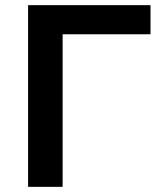

<svg xmlns="http://www.w3.org/2000/svg" viewBox="-20 -725 627 745"><path d="M89 0V-705H564V-592H223V0Z"/></svg>

Font: Nunito Sans 9pt
Style: Bold
Weight: 700
Version: Version 3.101;gftools[0.9.27]